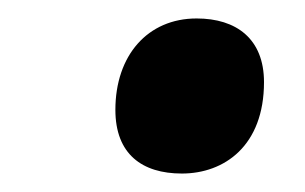

<svg xmlns="http://www.w3.org/2000/svg" viewBox="-20 -561 330 208"><path d="M177 -373C223 -373 266 -403 266 -472C266 -519 236 -541 193 -541C140 -541 105 -501 105 -442C105 -394 134 -373 177 -373Z"/></svg>

Font: Noto Serif Display SemiCondensed ExtraBold
Style: Italic
Weight: 800
Width: 4
Italic angle: -12°
Designer: Monotype Design Team
Foundry: Monotype Imaging Inc.
Version: Version 2.009